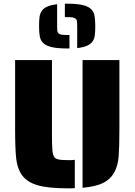

<svg xmlns="http://www.w3.org/2000/svg" viewBox="-20 -1014 730 1042"><path d="M99 -64Q74 -99 68 -153Q62 -207 62 -314V-688H262V-274Q262 -237 264 -203Q266 -176 273 -164Q280 -152 297 -149Q312 -145 345 -145H368Q376 -145 386 -147V7Q379 8 366 8H345Q240 8 183 -9Q126 -26 99 -64ZM428 -688H628V-314Q628 -216 624 -166Q620 -116 602 -82Q582 -43 541 -22Q500 -1 428 5ZM399 -872Q399 -889 398 -897.5Q397 -906 392 -911Q387 -916 376 -919Q362 -921 344 -921H332V-994H344Q398 -994 429 -986.5Q460 -979 475 -964Q489 -950 493 -929Q497 -908 497 -872Q497 -841 494.5 -822.5Q492 -804 483 -790Q473 -775 453 -766Q433 -757 399 -753ZM214 -781Q200 -795 196 -816Q192 -837 192 -872Q192 -903 194.5 -921.5Q197 -940 206 -954Q216 -969 236 -978Q256 -987 290 -991V-872Q290 -855 291 -847Q292 -839 297 -834Q302 -828 313 -826Q327 -824 344 -824H357V-751H344Q291 -751 260 -758.5Q229 -766 214 -781Z"/></svg>

Font: Saira Stencil
Style: Regular
Weight: 400
Designer: Hector Gatti with collaboration of the Omnibus-Type team
Foundry: Omnibus-Type
Version: Version 1.003